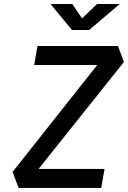

<svg xmlns="http://www.w3.org/2000/svg" viewBox="-20 -918 626 938"><path d="M70.8 0 41.5 -78.1 455.1 -600.6H147L163.1 -693.4H556.2L585.4 -615.2L168.5 -92.8H490.7L474.6 0ZM331.5 -771.5 227.1 -898.4H333L380.9 -828.1L454.1 -898.4H564.9L415.5 -771.5Z"/></svg>

Font: Cascadia Code NF
Style: Italic
Weight: 400
Italic angle: -10°
Monospace: yes
Designer: Aaron Bell
Foundry: Saja Typeworks
Version: Version 2404.023; ttfautohint (v1.8.4)